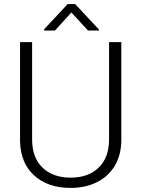

<svg xmlns="http://www.w3.org/2000/svg" viewBox="-20 -919 697 949"><path d="M79.1 0ZM579.6 -710.9V-225.6Q579.1 -153.8 547.9 -100.6Q516.6 -47.4 459.7 -18.8Q402.8 9.8 329.1 9.8Q216.8 9.8 149.2 -51.5Q81.5 -112.8 79.1 -221.2V-710.9H138.7V-230Q138.7 -140.1 189.9 -90.6Q241.2 -41 329.1 -41Q417 -41 468 -90.8Q519 -140.6 519 -229.5V-710.9ZM469.2 -772.9V-768.1H415L333 -857.4L251.5 -768.1H198.2V-774.4L314.5 -898.9H351.6Z"/></svg>

Font: Roboto Light
Style: Regular
Weight: 300
Designer: Google
Version: Version 2.134; 2016; ttfautohint (v1.6)